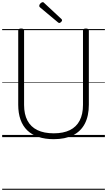

<svg xmlns="http://www.w3.org/2000/svg" viewBox="-20 -1264 987 1770"><path d="M475 19Q396 19 334.5 -1.5Q273 -22 231.5 -62Q190 -102 169 -161.5Q148 -221 148 -299V-982Q148 -992 154.5 -996.5Q161 -1001 175 -1001Q189 -1001 195.5 -996.5Q202 -992 202 -982V-297Q202 -211 233 -152.5Q264 -94 325 -64.5Q386 -35 476 -35Q564 -35 624 -64.5Q684 -94 714.5 -152.5Q745 -211 745 -297V-982Q745 -992 751.5 -996.5Q758 -1001 772 -1001Q799 -1001 799 -982V-299Q799 -195 762 -124Q725 -53 653 -17Q581 19 475 19ZM526 -1052Q523 -1052 520 -1054Q517 -1056 513 -1059L349 -1196Q344 -1200 343 -1203Q342 -1206 342 -1211Q342 -1218 347 -1225.5Q352 -1233 360 -1238.5Q368 -1244 374 -1244Q379 -1244 382 -1241.5Q385 -1239 389 -1235L546 -1089Q550 -1086 551 -1082.5Q552 -1079 552 -1076Q552 -1070 543 -1061Q534 -1052 526 -1052ZM0 476H947V486H0ZM0 -20H947V0H0ZM0 -505H947V-500H0ZM0 -996H947V-986H0Z"/></svg>

Font: Playwrite PL Guides
Style: Regular
Weight: 400
Designer: Veronika Burian, José Scaglione
Foundry: TypeTogether
Version: Version 1.003